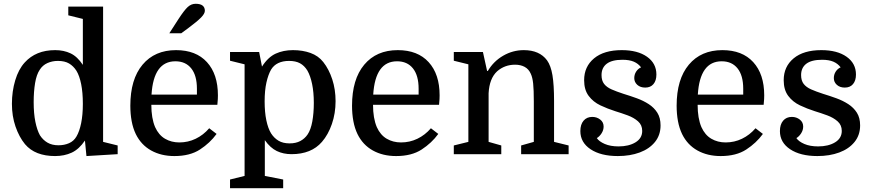

<svg xmlns="http://www.w3.org/2000/svg" viewBox="-20 -815 4608 1015"><path d="M43 -266Q43 -332 60.5 -390.5Q78 -449 111 -485Q140 -517 180 -533.5Q220 -550 272 -550Q317 -550 353 -533Q389 -516 418 -472V-715L341 -734V-780H525V-65L602 -46V0L437 10L429 -72Q398 -26 359 -8Q320 10 271 10Q219 10 179 -5.5Q139 -21 112 -53Q81 -91 62 -146Q43 -201 43 -266ZM418 -266Q418 -326 409 -370.5Q400 -415 384 -441Q368 -466 345 -479.5Q322 -493 286 -493Q256 -493 230.5 -481.5Q205 -470 190 -446Q173 -421 165.5 -376Q158 -331 158 -275Q158 -215 167 -171Q176 -127 191 -100Q207 -75 231 -61Q255 -47 289 -47Q320 -47 345 -58Q370 -69 384 -93Q400 -120 409 -164Q418 -208 418 -266Z M1129 -261H780Q780 -190 800 -143Q819 -101 852.5 -81.5Q886 -62 928 -62Q974 -62 1014.5 -81.5Q1055 -101 1086 -137L1125 -107Q1090 -59 1037 -24.5Q984 10 902 10Q832 10 779 -19.5Q726 -49 698 -106Q683 -137 676 -175Q669 -213 669 -256Q669 -396 733.5 -473Q798 -550 911 -550Q1016 -550 1074 -486.5Q1132 -423 1132 -311Q1132 -301 1131.5 -291.5Q1131 -282 1129 -261ZM907 -491Q792 -491 781 -315H1021V-346Q1021 -416 991 -453.5Q961 -491 907 -491ZM875 -639 924 -715Q954 -761 972.5 -778Q991 -795 1014 -795Q1039 -795 1051 -785.5Q1063 -776 1063 -758Q1063 -743 1043 -722.5Q1023 -702 976 -667L938 -639Z M1380 115 1477 134V180H1196V134L1273 115V-475L1196 -494V-540H1350L1365 -463Q1397 -513 1437.5 -531.5Q1478 -550 1529 -550Q1580 -550 1621.5 -535Q1663 -520 1689 -487Q1719 -449 1736.5 -395.5Q1754 -342 1754 -280Q1754 -216 1734.5 -159.5Q1715 -103 1682 -65Q1626 0 1521 0Q1478 0 1443.5 -16.5Q1409 -33 1380 -74ZM1379 -279Q1379 -222 1388 -179Q1397 -136 1413 -110Q1429 -85 1452.5 -71Q1476 -57 1511 -57Q1544 -57 1567.5 -69.5Q1591 -82 1606 -104Q1623 -129 1631 -173Q1639 -217 1639 -271Q1639 -327 1630 -370.5Q1621 -414 1605 -442Q1589 -468 1566 -480.5Q1543 -493 1508 -493Q1475 -493 1451 -481.5Q1427 -470 1413 -447Q1398 -421 1388.5 -379Q1379 -337 1379 -279Z M2301 -261H1952Q1952 -190 1972 -143Q1991 -101 2024.5 -81.5Q2058 -62 2100 -62Q2146 -62 2186.5 -81.5Q2227 -101 2258 -137L2297 -107Q2262 -59 2209 -24.5Q2156 10 2074 10Q2004 10 1951 -19.5Q1898 -49 1870 -106Q1855 -137 1848 -175Q1841 -213 1841 -256Q1841 -396 1905.5 -473Q1970 -550 2083 -550Q2188 -550 2246 -486.5Q2304 -423 2304 -311Q2304 -301 2303.5 -291.5Q2303 -282 2301 -261ZM2079 -491Q1964 -491 1953 -315H2193V-346Q2193 -416 2163 -453.5Q2133 -491 2079 -491Z M2456 -65V-475L2379 -494V-540H2533L2555 -440H2559Q2589 -491 2640 -520.5Q2691 -550 2749 -550Q2832 -550 2872 -496Q2892 -468 2900.5 -417.5Q2909 -367 2909 -281V-65L2986 -46V0H2735V-46L2802 -65V-278Q2802 -341 2798.5 -373.5Q2795 -406 2786 -425Q2775 -450 2753.5 -461.5Q2732 -473 2703 -473Q2648 -473 2608 -438Q2567 -400 2563 -322V-65L2630 -46V0H2379V-46Z M3250 -41Q3304 -41 3339.5 -62.5Q3375 -84 3375 -123Q3375 -154 3353 -173.5Q3331 -193 3298.5 -205Q3266 -217 3233 -227Q3192 -240 3154 -258Q3116 -276 3092 -308Q3068 -340 3068 -391Q3068 -463 3120.5 -506.5Q3173 -550 3267 -550Q3351 -550 3400.5 -515Q3450 -480 3450 -421Q3450 -389 3434.5 -370.5Q3419 -352 3391 -352Q3365 -352 3349 -366.5Q3333 -381 3333 -402Q3333 -421 3343 -436.5Q3353 -452 3369 -459Q3354 -479 3330.5 -489Q3307 -499 3271 -499Q3215 -499 3187.5 -478Q3160 -457 3160 -418Q3160 -389 3173.5 -371.5Q3187 -354 3213 -342.5Q3239 -331 3276 -319Q3312 -308 3346.5 -295.5Q3381 -283 3409.5 -264.5Q3438 -246 3455 -219Q3472 -192 3472 -152Q3472 -101 3442.5 -64.5Q3413 -28 3362 -9Q3311 10 3246 10Q3156 10 3102 -26Q3048 -62 3048 -122Q3048 -157 3065 -177Q3082 -197 3111 -197Q3135 -197 3153 -183Q3171 -169 3171 -146Q3171 -127 3160 -110Q3149 -93 3135 -85Q3147 -67 3177 -54Q3207 -41 3250 -41Z M4017 -261H3668Q3668 -190 3688 -143Q3707 -101 3740.5 -81.5Q3774 -62 3816 -62Q3862 -62 3902.5 -81.5Q3943 -101 3974 -137L4013 -107Q3978 -59 3925 -24.5Q3872 10 3790 10Q3720 10 3667 -19.5Q3614 -49 3586 -106Q3571 -137 3564 -175Q3557 -213 3557 -256Q3557 -396 3621.5 -473Q3686 -550 3799 -550Q3904 -550 3962 -486.5Q4020 -423 4020 -311Q4020 -301 4019.5 -291.5Q4019 -282 4017 -261ZM3795 -491Q3680 -491 3669 -315H3909V-346Q3909 -416 3879 -453.5Q3849 -491 3795 -491Z M4305 -41Q4359 -41 4394.5 -62.5Q4430 -84 4430 -123Q4430 -154 4408 -173.5Q4386 -193 4353.5 -205Q4321 -217 4288 -227Q4247 -240 4209 -258Q4171 -276 4147 -308Q4123 -340 4123 -391Q4123 -463 4175.5 -506.5Q4228 -550 4322 -550Q4406 -550 4455.5 -515Q4505 -480 4505 -421Q4505 -389 4489.5 -370.5Q4474 -352 4446 -352Q4420 -352 4404 -366.5Q4388 -381 4388 -402Q4388 -421 4398 -436.5Q4408 -452 4424 -459Q4409 -479 4385.5 -489Q4362 -499 4326 -499Q4270 -499 4242.5 -478Q4215 -457 4215 -418Q4215 -389 4228.5 -371.5Q4242 -354 4268 -342.5Q4294 -331 4331 -319Q4367 -308 4401.5 -295.5Q4436 -283 4464.5 -264.5Q4493 -246 4510 -219Q4527 -192 4527 -152Q4527 -101 4497.5 -64.5Q4468 -28 4417 -9Q4366 10 4301 10Q4211 10 4157 -26Q4103 -62 4103 -122Q4103 -157 4120 -177Q4137 -197 4166 -197Q4190 -197 4208 -183Q4226 -169 4226 -146Q4226 -127 4215 -110Q4204 -93 4190 -85Q4202 -67 4232 -54Q4262 -41 4305 -41Z"/></svg>

Font: Domine Medium
Style: Regular
Weight: 500
Designer: Pablo Impallari, Rodrigo Fuenzalida, Brenda Gallo
Foundry: Pablo Impallari, Rodrigo Fuenzalida, Brenda Gallo
Version: Version 2.000